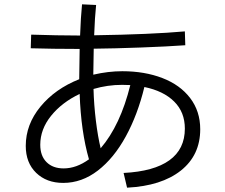

<svg xmlns="http://www.w3.org/2000/svg" viewBox="-20 -832 1040 887"><path d="M905 -235Q905 -115 815.5 -44Q726 27 567 35L551 -33Q691 -40 762.5 -91.5Q834 -143 834 -238Q834 -314 784.5 -363Q735 -412 647 -430Q616 -302 561 -201.5Q506 -101 432 -44Q358 13 272 13Q195 13 147 -33.5Q99 -80 99 -158Q99 -257 167 -339.5Q235 -422 346 -466V-469Q346 -508 348 -606H337Q226 -606 122 -609L124 -672Q250 -668 335 -668H350Q353 -752 359 -812L424 -809Q418 -752 415 -669Q677 -673 834 -687L836 -623Q753 -617 630.5 -612.5Q508 -608 413 -607Q411 -519 411 -487Q480 -503 545 -503Q648 -503 730 -471.5Q812 -440 858.5 -379Q905 -318 905 -235ZM582 -439Q569 -440 544 -440Q477 -440 412 -421Q414 -347 423 -274Q432 -201 445 -147Q536 -253 582 -439ZM274 -54Q333 -54 391 -96Q354 -224 348 -398Q266 -359 216 -297Q166 -235 166 -163Q166 -112 195 -83Q224 -54 274 -54Z"/></svg>

Font: IBM Plex Sans JP
Style: Regular
Weight: 400
Designer: Mike Abbink; Paul van der Laan; Pieter van Rosmalen; Wujin Sim; Yejin Wi; Jinhee Kim; Boomi Park; Yona Kim; Kichan Ma
Foundry: Sandoll Inc.
Version: Version 1.001